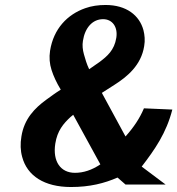

<svg xmlns="http://www.w3.org/2000/svg" viewBox="-20 -741 712 771"><path d="M66 -193C61 -164 62 -136 69 -111C89 -35 158 10 265 10C341 10 399 -5 452 -28L484 0H645L549 -72C602 -141 648 -207 672 -301L558 -306C541 -266 518 -231 484 -193L389 -368L439 -400C491 -433 547 -479 559 -556C563 -579 561 -600 556 -620C540 -679 488 -721 404 -721C375 -721 347 -717 322 -708C251 -683 195 -626 181 -537C177 -510 179 -485 187 -460C195 -435 207 -409 224 -381C203 -368 183 -353 165 -340C120 -307 77 -264 66 -193ZM202 -164C210 -216 235 -245 263 -271L274 -280L383 -81C349 -58 315 -47 281 -47C223 -47 191 -93 202 -164ZM313 -577C321 -629 351 -664 394 -664C431 -664 454 -633 447 -589C439 -539 410 -515 381 -493L338 -463C328 -484 322 -505 317 -523C312 -541 310 -559 313 -577Z"/></svg>

Font: Aerodynamic
Style: Obl
Weight: 500
Designer: Google
Version: Version 2.000980; 2014